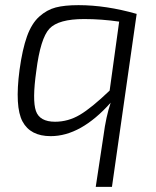

<svg xmlns="http://www.w3.org/2000/svg" viewBox="-20 -517 607 746"><path d="M511 -463 415 209H352L382 11Q392 -65 410 -118Q294 12 177 12Q98 12 67.5 -45Q37 -102 56 -246Q67 -326 85 -376Q103 -426 132.5 -452.5Q162 -479 196.5 -488Q231 -497 285 -497Q392 -497 511 -463ZM406 -165 443 -433Q374 -443 307 -443Q207 -443 172 -405.5Q137 -368 121 -241Q105 -128 119.5 -86Q134 -44 194 -44Q245 -44 290.5 -71Q336 -98 406 -165Z"/></svg>

Font: Exo 2.0 Light
Style: Italic
Weight: 300
Italic angle: -8°
Designer: Natanael Gama
Version: Version 1.001;PS 001.001;hotconv 1.0.70;makeotf.lib2.5.58329